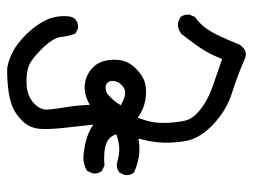

<svg xmlns="http://www.w3.org/2000/svg" viewBox="-106 -322 711 540"><g transform="rotate(90 250.0 -51.5)"><path d="M169.9 284.2Q144.5 279.3 121.6 266.6Q98.6 253.9 73.2 227.5Q47.9 201.2 35.2 173.3Q22.5 145.5 25.4 112.3Q26.4 100.6 33.2 92.8Q43 84 59.6 85L74.2 92.8Q81.1 111.3 83.5 133.3Q85.9 155.3 117.2 187Q148.4 218.8 169.4 225.1Q190.4 231.4 220.2 229.5Q250 227.5 270 209Q290 190.4 287.6 167.5Q285.2 144.5 280.3 114.3Q275.4 84 274.4 51.8Q244.1 69.3 216.3 65.9Q188.5 62.5 168.5 42.5Q148.4 22.5 147.5 -14.6Q146.5 -51.8 170.4 -75.7Q194.3 -99.6 215.8 -104Q237.3 -108.4 262.2 -104Q287.1 -99.6 310.5 -83Q320.3 -108.4 323.2 -127Q326.2 -145.5 324.7 -171.4Q323.2 -197.3 318.4 -217.8Q313.5 -238.3 287.1 -259.3Q260.7 -280.3 222.7 -293.5Q184.6 -306.6 145.5 -320.3Q135.7 -294.9 122.1 -271.5Q108.4 -248 74.2 -205.1Q60.5 -194.3 42 -196.3L27.3 -203.1Q19.5 -213.9 20.5 -228.5L27.3 -244.1Q43.9 -254.9 57.1 -272.5Q70.3 -290 81.5 -314.5Q92.8 -338.9 105.5 -370.1Q123 -394.5 145.5 -383.8Q192.4 -363.3 241.7 -347.7Q291 -332 331.1 -293.5Q371.1 -254.9 377 -212.9Q382.8 -170.9 379.9 -141.6Q377 -112.3 369.1 -85Q398.4 -89.8 420.9 -85.9Q443.4 -82 464.8 -72.3Q473.6 -61.5 471.7 -45.9L464.8 -31.2Q453.1 -22.5 438.5 -24.4Q412.1 -32.2 393.6 -30.8Q375 -29.3 357.4 -22.5Q363.3 -2 383.8 5.9Q404.3 13.7 445.3 10.7L460 17.6Q469.7 29.3 466.8 44.9L460 59.6Q438.5 72.3 412.6 69.3Q386.7 66.4 366.7 60.1Q346.7 53.7 330.1 42Q335.9 95.7 339.4 127.4Q342.8 159.2 342.3 185.1Q341.8 210.9 330.1 228.5Q318.4 246.1 296.9 260.3Q275.4 274.4 240.7 279.8Q206.1 285.2 169.9 284.2ZM243.2 2.9Q265.6 -16.6 275.4 -35.2Q243.2 -53.7 227.5 -44.4Q211.9 -35.2 208 -19.5Q204.1 -3.9 214.4 3.9Q224.6 11.7 243.2 2.9Z"/></g></svg>

Font: JasonHandwriting1
Style: Regular
Weight: 400
Version: Version 1.48.20